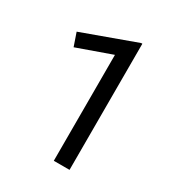

<svg xmlns="http://www.w3.org/2000/svg" viewBox="-123 -900 556 613"><g transform="rotate(30 155.5 -593.5)"><path d="M166.5 -361V-751.5L40 -706.5L23.5 -754.5L220 -826H224.5V-361Z"/></g></svg>

Font: Geologica Thin Roman ExtraLight
Style: Regular
Weight: 250
Version: Version 1.010;gftools[0.9.28]